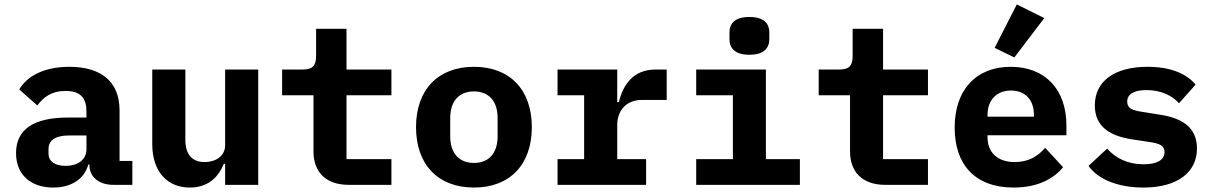

<svg xmlns="http://www.w3.org/2000/svg" viewBox="-20 -827 5441 859"><path d="M486.9 0H572.1V-106.9H514.9V-333.1C514.9 -463.1 431.1 -528.1 290.1 -528.1C175.1 -528.1 100.1 -485.1 66.1 -426.8L147 -355.1C175.1 -393.1 210.9 -420.1 273.1 -420.1C340.9 -420.1 366.8 -388.1 366.8 -327.1V-301.1H284.1C133.2 -301.1 51.8 -250 51.8 -142C51.8 -45.1 117.9 12.1 218 12.1C296.9 12.1 356.9 -24.1 375 -90.9H380V-89.1C380 -32 426.8 0 486.9 0ZM197.1 -139.9V-160.2C197.1 -199.9 229 -220.9 288 -220.9H366.8V-159.1C366.8 -111.2 326 -84.9 274.1 -84.9C226.9 -84.9 197.1 -104 197.1 -139.9Z M987.2 0H1135.3V-516H987.2V-176.8C987.2 -127.1 942.1 -101.9 896.3 -101.9C838.1 -101.9 809.3 -137.1 809.3 -202.1V-516H661.2V-182.2C661.2 -57.2 730.1 12.1 829.2 12.1C912.3 12.1 958.1 -35.9 981.2 -94.1H987.2Z M1540.1 0H1731.2V-115.1H1530.2V-400.9H1731.2V-516H1530.2V-698.2H1394.2V-577.1C1394.2 -530.9 1377.1 -516 1333.5 -516H1242.2V-400.9H1382.5V-149.1C1382.5 -62.1 1433.2 0 1540.1 0Z M2100.5 12.1C2261.4 12.1 2359.4 -90.9 2359.4 -258.2C2359.4 -425.1 2261.4 -528.1 2100.5 -528.1C1939.3 -528.1 1841.3 -425.1 1841.3 -258.2C1841.3 -90.9 1939.3 12.1 2100.5 12.1ZM1994.3 -217V-299C1994.3 -375 2034.4 -418 2100.5 -418C2166.5 -418 2206.3 -375 2206.3 -299V-217C2206.3 -141 2166.5 -98 2100.5 -98C2034.4 -98 1994.3 -141 1994.3 -217Z M2474.4 0H2870.7V-115.1H2741.5V-268.1C2741.5 -329.9 2779.5 -380 2852.6 -380H2962.7V-516H2913.7C2811.4 -516 2767.4 -446 2748.6 -370H2741.5V-516H2474.4V-400.9H2593.4V-115.1H2474.4Z M3332.7 -582C3398.8 -582 3421.9 -612.9 3421.9 -652V-681.1C3421.9 -720.9 3398.8 -751.1 3332.7 -751.1C3266.7 -751.1 3243.6 -720.9 3243.6 -681.1V-652C3243.6 -612.9 3266.7 -582 3332.7 -582ZM3094.8 0H3558.6V-115.1H3406.6V-516H3094.8V-400.9H3258.9V-115.1H3094.8Z M3940.7 0H4131.7V-115.1H3930.8V-400.9H4131.7V-516H3930.8V-698.2H3794.7V-577.1C3794.7 -530.9 3777.7 -516 3734 -516H3642.8V-400.9H3783V-149.1C3783 -62.1 3833.8 0 3940.7 0Z M4514.9 12.1C4626.1 12.1 4696 -29.8 4736.2 -78.8L4655.9 -165.8C4623.9 -127.8 4581 -101.9 4519.9 -101.9C4441.1 -101.9 4398.1 -147 4398.1 -213.1V-221.9H4751.1V-266C4751.1 -426.8 4655.9 -528.1 4502.1 -528.1C4346.9 -528.1 4251.1 -425.1 4251.1 -256C4251.1 -90.9 4342 12.1 4514.9 12.1ZM4398.1 -305V-312.9C4398.1 -378.9 4438.9 -421.9 4502.8 -421.9C4567.1 -421.9 4605.8 -380 4605.8 -312.9V-305ZM4430 -612.9 4518.1 -570 4652 -746.1 4529.1 -807.2Z M5095.2 12.1C5248.2 12.1 5335.2 -56.1 5335.2 -163C5335.2 -261 5262.1 -300.1 5169 -313.9L5087 -327.1C5047.2 -333.1 5023.1 -342 5023.1 -372.2C5023.1 -405.9 5053.3 -424 5109 -424C5176.1 -424 5225.1 -398.1 5255 -365.1L5329.2 -448.9C5286.2 -498.9 5215.2 -528.1 5114 -528.1C4965.2 -528.1 4878.2 -463.1 4878.2 -355.1C4878.2 -257.1 4951 -218 5043 -203.8L5126.1 -191.1C5166.2 -185 5190 -176.1 5190 -147C5190 -110.1 5154.1 -92 5096.2 -92C5027 -92 4973 -117.9 4933.2 -161.9L4850.1 -84.9C4892 -24.9 4981.2 12.1 5095.2 12.1Z"/></svg>

Font: Margiela Mono Bold
Style: Regular
Weight: 700
Designer: Mike Abbink, Paul van der Laan, Pieter van Rosmalen
Foundry: Bold Monday
Version: Version 2.003 2021